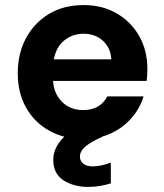

<svg xmlns="http://www.w3.org/2000/svg" viewBox="-20 -536 645 757"><path d="M309 12Q233 12 174.5 -20.5Q116 -53 83 -111.5Q50 -170 50 -247Q50 -325 82.5 -385.5Q115 -446 173 -481Q231 -516 310 -516Q384 -516 440.5 -483Q497 -450 529 -393.5Q561 -337 561 -265Q561 -255 560.5 -243Q560 -231 558 -217H189Q193 -165 225.5 -133.5Q258 -102 308 -102Q344 -102 367.5 -117Q391 -132 403 -156H546Q532 -109 498.5 -70.5Q465 -32 417 -10Q369 12 309 12ZM310 -403Q267 -403 234.5 -377.5Q202 -352 192 -302H419Q416 -348 385.5 -375.5Q355 -403 310 -403ZM327 201Q271 201 230.5 175Q190 149 190 94Q190 53 221 16Q252 -21 336 -57L381 -76L412 -11L361 14Q325 32 310 48Q295 64 295 81Q295 99 308.5 109.5Q322 120 345 120Q378 120 417 105V187Q398 193 375 197Q352 201 327 201Z"/></svg>

Font: DM Sans ExtraBold
Style: Regular
Weight: 800
Designer: Colophon Foundry, Jonny Pinhorn
Foundry: Colophon Foundry
Version: Version 4.004; ttfautohint (v1.8.4.7-5d5b)